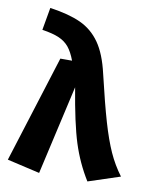

<svg xmlns="http://www.w3.org/2000/svg" viewBox="-86 -823 720 905"><g transform="rotate(10 273.5 -370.5)"><path d="M380 -496Q413 -356 437 -274Q461 -192 486 -136.5Q511 -81 547 -33L395 17Q346 -62 317.5 -151.5Q289 -241 261 -410L164 17L8 -19L169 -531H225Q210 -571 191.5 -593.5Q173 -616 143.5 -629Q114 -642 62 -650L81 -758Q172 -745 228.5 -719Q285 -693 322 -640.5Q359 -588 380 -496Z"/></g></svg>

Font: FiraGOUPP
Style: Bold
Weight: 700
Designer: bBox Type
Foundry: bBox Type GmbH
Version: Version 1.001